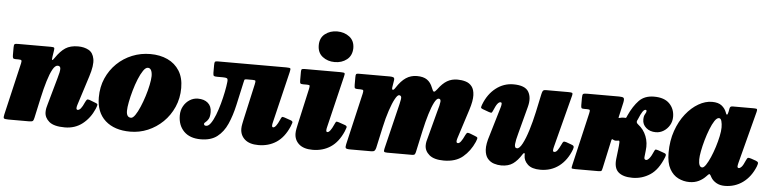

<svg xmlns="http://www.w3.org/2000/svg" viewBox="-58 -1040 5264 1311"><g transform="rotate(5 2574.5 -385.0)"><path d="M43 -520H268.5Q287.5 -520 291.2 -515.8Q295 -511.5 292 -495L286 -456.5Q282 -432.5 285.8 -431Q289.5 -429.5 302 -448Q334 -495 367.5 -517Q401 -539 454 -539Q496 -539 526.5 -522.2Q557 -505.5 565 -462.5Q573 -419.5 547.5 -341L483.5 -140Q479.5 -127 479.5 -118.5Q479.5 -107 489 -107Q499 -107 509.8 -119.5Q520.5 -132 534.5 -164Q541 -178 545.8 -181.8Q550.5 -185.5 562.5 -182L606.5 -165Q620.5 -160 619.8 -152.5Q619 -145 611 -125Q583 -60 532 -20Q481 20 411 20Q336 20 303.8 -7.5Q271.5 -35 271.5 -73Q271.5 -87.5 274.2 -100.8Q277 -114 280.5 -125L332.5 -310Q347 -358 346 -376.8Q345 -395.5 327 -395.5Q309 -395.5 292.2 -365.2Q275.5 -335 259.8 -283.2Q244 -231.5 230 -167L199.5 -27.5Q196 -10 190 -5Q184 0 164 0H23.5Q-4 0 -8.2 -5.8Q-12.5 -11.5 -7.5 -32.5L76 -390.5Q79.5 -406.5 75.8 -410.8Q72 -415 55 -415H36Q22.5 -415 19 -420.5Q15.5 -426 15.5 -441V-493.5Q15.5 -511.5 20.2 -515.8Q25 -520 43 -520Z M625 -205Q625 -276.5 651 -335.8Q677 -395 722.2 -438.8Q767.5 -482.5 826.2 -506.2Q885 -530 950.5 -530Q1017 -530 1068.8 -506Q1120.5 -482 1150.2 -434.8Q1180 -387.5 1180 -317.5Q1180 -246.5 1153.5 -186.5Q1127 -126.5 1081.8 -82.5Q1036.5 -38.5 979 -14.2Q921.5 10 858.5 10Q750 10 687.5 -46Q625 -102 625 -205ZM824.5 -130Q824.5 -85 856 -85Q869 -85 884.5 -107.5Q900 -130 915.2 -165.8Q930.5 -201.5 943.2 -242Q956 -282.5 963.5 -319.5Q971 -356.5 971.5 -380Q971.5 -405.5 964 -420.2Q956.5 -435 941.5 -435Q926 -435 909.8 -411.2Q893.5 -387.5 878.2 -350Q863 -312.5 851 -270.2Q839 -228 831.8 -190.5Q824.5 -153 824.5 -130Z M1186.5 -130Q1186.5 -166 1202.5 -194.2Q1218.5 -222.5 1244.5 -238.8Q1270.5 -255 1300.5 -255Q1343.5 -255 1369 -233Q1394.5 -211 1394.5 -171Q1394.5 -138.5 1385 -122.8Q1375.5 -107 1366 -100.2Q1356.5 -93.5 1356.5 -87Q1356.5 -75 1372 -75Q1388 -75 1403.8 -97.5Q1419.5 -120 1433.8 -156.5Q1448 -193 1459.5 -235Q1471 -277 1479 -317Q1487 -357 1490 -386Q1492.5 -407 1484.5 -411Q1476.5 -415 1455.5 -415H1419Q1402.5 -415 1396.2 -418.2Q1390 -421.5 1390 -439V-491Q1390 -509.5 1393.2 -514.8Q1396.5 -520 1415 -520H1882.5Q1907.5 -520 1910.5 -515.2Q1913.5 -510.5 1908.5 -490L1824 -138.5Q1820.5 -125.5 1820.5 -116Q1820.5 -104.5 1829 -104.5Q1847 -104.5 1871.5 -160Q1878 -175.5 1882 -179.2Q1886 -183 1900.5 -178L1945 -162.5Q1959.5 -157 1956.5 -146.2Q1953.5 -135.5 1947 -120Q1914.5 -45 1861.5 -10Q1808.5 25 1738.5 25Q1677 25 1645 -3.5Q1613 -32 1613 -77Q1613 -91.5 1616.8 -110Q1620.5 -128.5 1623 -140L1678 -386Q1682 -404.5 1680.5 -409.8Q1679 -415 1662 -415H1619Q1606 -415 1604.5 -409.2Q1603 -403.5 1600 -390.5Q1582 -308.5 1565.5 -234.5Q1549 -160.5 1523.5 -103.2Q1498 -46 1455.2 -13Q1412.5 20 1342.5 20Q1268 20 1227.2 -21.2Q1186.5 -62.5 1186.5 -130Z M2090 -690Q2090 -741 2124.8 -768Q2159.5 -795 2208 -795Q2257 -795 2292 -768Q2327 -741 2327 -690Q2325.5 -639 2291.2 -612Q2257 -585 2208 -585Q2159.5 -585 2124.8 -612Q2090 -639 2090 -690ZM2280 -490 2195.5 -138.5Q2192 -125.5 2192 -116Q2192 -104.5 2200.5 -104.5Q2218.5 -104.5 2243 -160Q2249.5 -175.5 2253.5 -179.2Q2257.5 -183 2272 -178L2316.5 -162.5Q2331 -157 2328 -146.2Q2325 -135.5 2318.5 -120Q2286 -45 2233 -10Q2180 25 2110 25Q2048.5 25 2016.5 -3.5Q1984.5 -32 1984.5 -77Q1984.5 -91.5 1988.2 -110Q1992 -128.5 1994.5 -140L2049.5 -386Q2053.5 -404.5 2052 -409.8Q2050.5 -415 2033.5 -415H2008Q1992.5 -415 1988.5 -419.2Q1984.5 -423.5 1984.5 -440V-499Q1984.5 -513.5 1989.2 -516.8Q1994 -520 2008 -520H2254Q2279 -520 2282.2 -515.2Q2285.5 -510.5 2280 -490Z M2381 -520H2592.5Q2609 -520 2617.2 -516Q2625.5 -512 2623 -496L2615.5 -449Q2613 -432.5 2619.8 -431Q2626.5 -429.5 2638 -447.5Q2668.5 -495 2701.8 -517Q2735 -539 2777 -539Q2821 -539 2846.2 -521.5Q2871.5 -504 2885 -468.5Q2894 -443.5 2901 -442.8Q2908 -442 2921.5 -460Q2952.5 -502.5 2983.8 -520.8Q3015 -539 3054.5 -539Q3084 -539 3110.2 -531.2Q3136.5 -523.5 3153.2 -502.2Q3170 -481 3171.5 -442.2Q3173 -403.5 3153 -341L3088.5 -140Q3086 -132.5 3085.2 -127Q3084.5 -121.5 3084.5 -118.5Q3084.5 -107 3095 -107Q3104.5 -107 3115.2 -121Q3126 -135 3140.5 -166.5Q3147.5 -180 3151.8 -182.2Q3156 -184.5 3170.5 -180L3202.5 -167.5Q3222 -161 3223.8 -154.8Q3225.5 -148.5 3216 -126Q3188 -62 3139 -21Q3090 20 3009 20Q2941.5 20 2909.2 -7.5Q2877 -35 2877 -73Q2877 -87.5 2880 -100.8Q2883 -114 2886.5 -125L2935.5 -310Q2950 -358 2951.5 -378Q2953 -398 2937.5 -398Q2924 -398 2908.2 -367.8Q2892.5 -337.5 2876.8 -286Q2861 -234.5 2847 -170.5L2814.5 -21Q2812 -10.5 2807.8 -5.2Q2803.5 0 2790.5 0H2619.5Q2601 0 2598 -5.5Q2595 -11 2599 -27.5L2674.5 -338Q2685 -379.5 2680.8 -388.8Q2676.5 -398 2666 -398Q2655 -398 2638.5 -367.8Q2622 -337.5 2604.8 -285.8Q2587.5 -234 2573.5 -169.5L2542 -26Q2539 -13.5 2533 -6.8Q2527 0 2511 0H2366Q2339.5 0 2335.2 -6.8Q2331 -13.5 2335.5 -33L2417.5 -386Q2421.5 -403.5 2419.5 -409.2Q2417.5 -415 2398 -415H2383Q2367 -415 2362.5 -418.8Q2358 -422.5 2358 -442V-494Q2358 -510.5 2361.2 -515.2Q2364.5 -520 2381 -520Z M3237 -385Q3265 -457.5 3318.5 -498.8Q3372 -540 3437.5 -540Q3518 -540 3542 -499.2Q3566 -458.5 3549 -395L3500 -210Q3486.5 -162 3484.2 -134.5Q3482 -107 3500 -107Q3517 -107 3536.2 -143.5Q3555.5 -180 3573.8 -238.8Q3592 -297.5 3606.5 -364L3633 -488Q3636 -502.5 3640.5 -511.2Q3645 -520 3662.5 -520H3813.5Q3835 -520 3841.2 -517.2Q3847.5 -514.5 3843 -497L3750 -138.5Q3747 -127.5 3746.2 -116Q3745.5 -104.5 3755.5 -104.5Q3767 -104.5 3777 -118Q3787 -131.5 3801.5 -162Q3806 -173 3810.8 -178Q3815.5 -183 3830 -178.5L3866 -165.5Q3879.5 -161.5 3883.2 -154.8Q3887 -148 3881.5 -133Q3853 -57.5 3798.8 -16.2Q3744.5 25 3671 25Q3612 25 3584 -1.8Q3556 -28.5 3556 -62.5V-72.5Q3556 -79 3551.2 -78.5Q3546.5 -78 3541.5 -69.5Q3514 -25.5 3482.8 -3.2Q3451.5 19 3403 19Q3378 19 3352.5 11Q3327 3 3309 -18.2Q3291 -39.5 3288.2 -78.2Q3285.5 -117 3306 -179L3365 -377.5Q3368.5 -389 3369 -399.8Q3369.5 -410.5 3360 -410.5Q3350.5 -410.5 3340 -397.5Q3329.5 -384.5 3314.5 -348.5Q3309.5 -337 3306.2 -334.5Q3303 -332 3287.5 -337L3243.5 -353Q3231 -357.5 3231.2 -364Q3231.5 -370.5 3237 -385Z M4512.5 -134.5Q4478 -47 4423 -11Q4368 25 4302 25Q4237 25 4205.2 -3.5Q4173.5 -32 4181.5 -96L4189 -160Q4190.5 -171.5 4191.5 -183.5Q4192.5 -195.5 4193 -207Q4193.5 -222 4184.5 -219.5Q4175.5 -217.5 4168 -217.5Q4156.5 -217.5 4147.5 -223.5Q4141.5 -227 4139.8 -225Q4138 -223 4136.5 -217L4095 -26Q4091.5 -10 4088.5 -5Q4085.5 0 4066 0H3909Q3883.5 0 3883 -5.2Q3882.5 -10.5 3887 -30L3970 -387Q3974 -404.5 3972.2 -409.8Q3970.5 -415 3953.5 -415H3933Q3918.5 -415 3915 -419.2Q3911.5 -423.5 3911.5 -439V-489Q3911.5 -511 3917.2 -515.5Q3923 -520 3944.5 -520H4164.5Q4188 -520 4194.8 -513.5Q4201.5 -507 4196 -481L4175.5 -390Q4173.5 -382.5 4172.5 -377.2Q4171.5 -372 4181.5 -375Q4194 -379 4208 -379Q4212 -379 4218.5 -378.5Q4223 -378 4224.2 -380Q4225.5 -382 4228 -387.5Q4229 -390 4230 -392.2Q4231 -394.5 4232 -397Q4261.5 -461.5 4299.2 -500.8Q4337 -540 4402 -540Q4472.5 -540 4507.8 -504Q4543 -468 4543 -414Q4543 -382 4527.8 -356Q4512.5 -330 4487.8 -314.5Q4463 -299 4434 -299Q4393.5 -299 4367.5 -321.8Q4341.5 -344.5 4342 -378Q4342 -402 4350.5 -415.2Q4359 -428.5 4359 -437Q4359 -445 4351 -445Q4342 -445 4331.2 -429.8Q4320.5 -414.5 4304.5 -375Q4303.5 -373 4302.5 -371.2Q4301.5 -369.5 4300.5 -367Q4298 -361 4299.2 -354.8Q4300.5 -348.5 4310 -341Q4348 -312 4366 -266.5Q4384 -221 4377 -168L4372.5 -126.5Q4369 -104.5 4385.5 -104.5Q4395 -104.5 4407.5 -119.5Q4420 -134.5 4435.5 -171Q4439.5 -181 4445 -181Q4450.5 -181 4462 -177.5L4505.5 -162Q4514 -159 4516 -153.5Q4518 -148 4512.5 -134.5Z M5142 -126Q5113 -54 5058.8 -14.5Q5004.5 25 4934.5 25Q4901 25 4876.5 10.8Q4852 -3.5 4840 -24.5Q4833.5 -36 4831.5 -39.5Q4826 -48 4821.2 -45.2Q4816.5 -42.5 4805.5 -30.5Q4785 -8 4756.5 6Q4728 20 4692 20Q4652 20 4615.8 2.2Q4579.5 -15.5 4556.5 -56.5Q4533.5 -97.5 4533.5 -167.5Q4533.5 -250 4557.5 -318.2Q4581.5 -386.5 4620.8 -435.8Q4660 -485 4706.8 -512Q4753.5 -539 4799.5 -539Q4843 -539 4866.2 -520.2Q4889.5 -501.5 4899.5 -473.5Q4902.5 -462 4907.8 -461Q4913 -460 4917.5 -482L4921.5 -504Q4923.5 -513 4927.8 -516.5Q4932 -520 4945 -520H5089Q5107 -520 5109.2 -515.5Q5111.5 -511 5108 -497L5014.5 -138.5Q5013.5 -134 5012 -127Q5010.5 -120 5010.5 -116Q5010.5 -104.5 5020.5 -104.5Q5029 -104.5 5039.5 -116Q5050 -127.5 5065 -163Q5071.5 -177.5 5076.2 -179.5Q5081 -181.5 5098 -176.5L5132.5 -164.5Q5145.5 -159.5 5147.5 -152.5Q5149.5 -145.5 5142 -126ZM4879 -370Q4879 -395 4873.8 -413.8Q4868.5 -432.5 4856 -432.5Q4841.5 -432.5 4826.2 -409.5Q4811 -386.5 4796.8 -350.2Q4782.5 -314 4771 -273.5Q4759.5 -233 4752.8 -197.2Q4746 -161.5 4746 -140Q4746 -87 4771 -87Q4782 -87 4796.2 -108.2Q4810.5 -129.5 4825 -163Q4839.5 -196.5 4851.8 -235.2Q4864 -274 4871.5 -309.8Q4879 -345.5 4879 -370Z"/></g></svg>

Font: Besley* Narrow Fatface
Style: Italic
Weight: 900
Width: 4
Italic angle: -13°
Designer: Owen Earl
Foundry: indestructible type*
Version: Version 3.000; ttfautohint (v1.8.3)